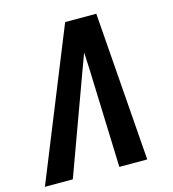

<svg xmlns="http://www.w3.org/2000/svg" viewBox="-118 -826 827 917"><g transform="rotate(-15 295.5 -367.5)"><path d="M-9 0 288 -735H442L497 0H359L342 -490Q341 -510 340 -530.5Q339 -551 338 -571Q331 -551 323 -530.5Q315 -510 308 -490L129 0Z"/></g></svg>

Font: Iosevka Extrabold Extended
Style: Italic
Weight: 800
Width: 7
Italic angle: -9°
Monospace: yes
Designer: Belleve Invis
Foundry: Belleve Invis
Version: Version 32.5.0; ttfautohint (v1.8.4)